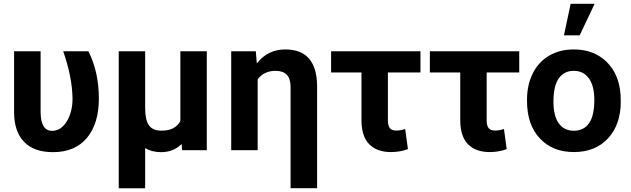

<svg xmlns="http://www.w3.org/2000/svg" viewBox="-20 -802 3367 1025"><path d="M196.8 -528.3V-205.1Q196.8 -103.5 258.3 -103.5Q305.2 -103.5 336.2 -153.6Q367.2 -203.6 367.2 -276.4Q365.2 -391.6 317.4 -528.3H452.1Q507.8 -417 507.8 -276.4Q507.8 -142.6 444.3 -66.2Q380.9 10.3 263.2 10.3Q161.6 10.3 108.9 -44.2Q56.2 -98.6 55.2 -199.7V-528.3Z M613.8 0ZM754.9 -528.3V-224.1Q754.9 -162.6 774.7 -133.5Q794.4 -104.5 842.8 -104.5Q915.5 -104.5 942.9 -155.8V-528.3H1084V0H952.6L949.7 -33.2Q906.2 10.3 839.8 10.3Q790 10.3 754.9 -11.7V203.1H613.8V-528.3Z M1345.7 -528.3 1351.1 -463.4Q1409.2 -538.1 1502.9 -538.1Q1668.9 -538.1 1672.9 -348.1V202.6H1531.2V-341.8Q1529.8 -423.8 1451.2 -423.8Q1389.2 -423.8 1355.5 -378.4V0H1214.4V-528.3Z M2224.6 -415H2050.8V-160.2Q2050.8 -131.3 2061 -118.2Q2071.3 -105 2095.2 -105Q2118.2 -105 2143.1 -113.3L2157.7 -5.9Q2116.2 9.8 2066.4 9.8Q1993.2 9.8 1951.7 -31.5Q1910.2 -72.8 1909.7 -159.7V-415H1747.6V-528.3H2224.6Z M2752 -415H2578.1V-160.2Q2578.1 -131.3 2588.4 -118.2Q2598.6 -105 2622.6 -105Q2645.5 -105 2670.4 -113.3L2685.1 -5.9Q2643.6 9.8 2593.8 9.8Q2520.5 9.8 2479 -31.5Q2437.5 -72.8 2437 -159.7V-415H2274.9V-528.3H2752Z M2793.5 0ZM2793.5 -269Q2793.5 -347.7 2823.7 -409.2Q2854 -470.7 2910.9 -504.4Q2967.8 -538.1 3043 -538.1Q3149.9 -538.1 3217.5 -472.7Q3285.2 -407.2 3293 -294.9L3293.9 -258.8Q3293.9 -137.2 3226.1 -63.7Q3158.2 9.8 3043.9 9.8Q2929.7 9.8 2861.6 -63.5Q2793.5 -136.7 2793.5 -262.7ZM2934.6 -258.8Q2934.6 -183.6 2962.9 -143.8Q2991.2 -104 3043.9 -104Q3095.2 -104 3124 -143.3Q3152.8 -182.6 3152.8 -269Q3152.8 -342.8 3124 -383.3Q3095.2 -423.8 3043 -423.8Q2991.2 -423.8 2962.9 -383.5Q2934.6 -343.3 2934.6 -258.8ZM3026.4 -781.7H3154.3L3074.7 -613.3H2990.7Z"/></svg>

Font: Roboto
Style: Bold
Weight: 700
Designer: Google
Version: Version 2.134; 2016; ttfautohint (v1.6)